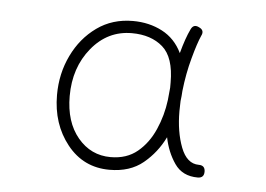

<svg xmlns="http://www.w3.org/2000/svg" viewBox="-34 -767 530 383"><g transform="rotate(5 231.0 -575.5)"><path d="M197.3 -424.8Q145 -424.8 112.5 -465.6Q80.1 -506.3 80.1 -564.5Q80.1 -607.4 97.7 -643.8Q115.2 -680.2 146.2 -702.4Q177.2 -724.6 218.3 -724.6Q251 -724.6 277.1 -710.9Q303.2 -697.3 316.9 -668.9Q325.2 -699.7 334 -717.8Q339.4 -729.5 350.6 -723.6Q362.3 -718.3 356.4 -707Q349.6 -691.9 341.1 -660.6Q332.5 -629.4 328.6 -594.2Q328.1 -584 326.7 -573.7Q326.2 -563.5 326.2 -553.7Q326.2 -512.2 338.1 -481.2Q350.1 -450.2 374 -450.2Q386.7 -450.2 386.7 -437.5Q386.7 -424.8 374 -424.8Q343.3 -424.8 327.6 -447.5Q312 -470.2 306.2 -499.5Q291 -468.3 264.6 -446.5Q238.3 -424.8 197.3 -424.8ZM197.3 -450.2Q229.5 -450.2 251 -468Q272.5 -485.8 284.9 -514.2Q297.4 -542.5 301.3 -573.7Q302.2 -585.9 303.7 -598.6Q303.7 -603.5 303.7 -608.9Q303.7 -659.2 280.3 -679.7Q256.8 -700.2 218.3 -700.2Q169.9 -700.2 137.7 -660.9Q105.5 -621.6 105.5 -564.5Q105.5 -512.7 131.6 -481.4Q157.7 -450.2 197.3 -450.2Z"/></g></svg>

Font: Mikhak-DS1-FD ExtraLight
Style: Regular
Weight: 200
Designer: Amin Abedi
Version: Version 3.2